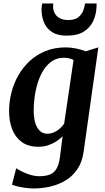

<svg xmlns="http://www.w3.org/2000/svg" viewBox="-20 -840 607 1112"><path d="M464.5 37Q456.5 98.5 427.8 140.2Q399 182 357.8 206.2Q316.5 230.5 269.2 241Q222 251.5 176.5 251.5Q152.5 251.5 127.2 248Q102 244.5 81 239.5Q60 234.5 49.5 229.5L74 134Q82 140.5 103.2 151.5Q124.5 162.5 152.2 171.5Q180 180.5 208 180.5Q244 180.5 268.5 171Q293 161.5 307.2 137.2Q321.5 113 327.5 68.5L342.5 -51Q327 -35 306 -21.2Q285 -7.5 259 1.2Q233 10 202 10Q143.5 10 106 -17.5Q68.5 -45 50.5 -91.8Q32.5 -138.5 32.5 -196.5Q32.5 -250 46 -303.2Q59.5 -356.5 86.2 -403.5Q113 -450.5 152.5 -487Q192 -523.5 244.2 -544.5Q296.5 -565.5 361 -565.5Q391.5 -565.5 423.5 -558.5Q455.5 -551.5 476.5 -543L549.5 -565.5ZM406 -492.5Q395 -499 380.2 -502.2Q365.5 -505.5 350 -505.5Q311.5 -505.5 282.5 -486.5Q253.5 -467.5 233 -435.5Q212.5 -403.5 199.8 -363.8Q187 -324 181 -281.8Q175 -239.5 175 -201Q175 -168.5 180.2 -143.5Q185.5 -118.5 196 -101Q206.5 -83.5 221 -74.5Q235.5 -65.5 254 -65.5Q274.5 -65.5 293 -73.8Q311.5 -82 326.5 -95.2Q341.5 -108.5 351.5 -123.5ZM366.5 -633.5Q314 -633.5 282 -654Q250 -674.5 235.2 -709.2Q220.5 -744 220.5 -787Q220.5 -797 222 -805.8Q223.5 -814.5 224.5 -820H289Q288.5 -815.5 288 -810.5Q287.5 -805.5 287.5 -799.5Q287.5 -781 296.8 -763.5Q306 -746 325.2 -735Q344.5 -724 375 -724Q412.5 -724 432.8 -739.8Q453 -755.5 461.8 -778Q470.5 -800.5 472.5 -820H539.5Q539.5 -815.5 539.5 -810.2Q539.5 -805 539 -799Q537 -756 519.8 -718.2Q502.5 -680.5 465.5 -657Q428.5 -633.5 366.5 -633.5Z"/></svg>

Font: Merriweather 24pt
Style: Bold Italic
Weight: 700
Italic angle: -7.8°
Designer: Eben Sorkin
Foundry: Eben Sorkin
Version: Version 2.101